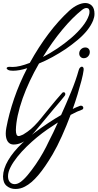

<svg xmlns="http://www.w3.org/2000/svg" viewBox="-74 -775 645 1270"><path d="M16 181Q-9 181 -22.5 161.5Q-36 142 -36 108Q-36 100 -35 90Q-34 80 -32 70Q-15 -22 19.5 -123Q54 -224 106 -324Q78 -315 54.5 -311Q31 -307 12 -307Q-10 -307 -20 -312.5Q-30 -318 -30 -323Q-30 -333 -10 -333Q-5 -333 0 -332.5Q5 -332 9 -332Q54 -332 123 -359Q181 -464 247 -551.5Q313 -639 384 -704Q413 -730 440.5 -742.5Q468 -755 490 -755Q516 -755 533.5 -737.5Q551 -720 551 -683Q551 -663 542 -640Q516 -575 440 -511Q421 -495 401 -480Q381 -465 361 -451Q319 -423 273.5 -398Q228 -373 184 -355Q116 -237 76 -125Q33 -2 31 85Q31 125 49 125Q55 125 62 122Q69 119 79 115Q109 97 131 78Q153 59 175 34Q183 25 195.5 10Q208 -5 223 -24Q241 -46 260.5 -70Q280 -94 297 -114Q317 -138 337 -160Q341 -165 346 -165Q358 -165 358 -152Q358 -145 352 -139Q341 -125 328.5 -110Q316 -95 305 -82Q299 -75 281.5 -54.5Q264 -34 241 -6Q220 19 197.5 46.5Q175 74 156 96Q137 118 125 130Q71 181 16 181ZM468 -709Q406 -660 338.5 -579Q271 -498 210 -398Q257 -422 305.5 -454.5Q354 -487 397 -524Q440 -561 471 -599.5Q502 -638 514 -674Q518 -686 518 -697Q518 -722 498 -722Q484 -722 468 -709ZM480 -390Q467 -390 458.5 -399Q450 -408 450 -421Q450 -438 462 -449.5Q474 -461 490 -461Q504 -461 512 -452.5Q520 -444 520 -431Q520 -414 508.5 -402Q497 -390 480 -390ZM28 475Q-5 475 -29.5 455Q-54 435 -54 392Q-53 342 -20 285.5Q13 229 74 171Q107 139 152.5 104.5Q198 70 245.5 38.5Q293 7 330 -14Q365 -91 396.5 -167.5Q428 -244 446 -309Q449 -322 455.5 -328Q462 -334 468 -334Q473 -334 477 -328Q481 -322 479 -310Q476 -285 465 -242.5Q454 -200 439 -150.5Q424 -101 407 -54Q413 -57 419 -60Q425 -63 430 -65L455 -75Q457 -76 461 -76Q469 -76 473 -71.5Q477 -67 477 -62Q477 -52 467 -49Q455 -45 436 -36.5Q417 -28 393 -15Q366 57 335 126Q304 195 274 246Q224 331 179 384Q134 437 91 459Q62 475 28 475ZM23 443Q41 443 60 430Q83 414 109 383Q135 352 161.5 313.5Q188 275 210.5 235Q233 195 248 162Q263 133 278.5 101Q294 69 309 35Q276 56 240.5 80.5Q205 105 171 133Q137 161 103 194Q69 227 41 262Q13 297 -4 330Q-21 363 -21 391Q-21 416 -8.5 429.5Q4 443 23 443Z"/></svg>

Font: Birthstone Bounce Medium
Style: Regular
Weight: 500
Designer: Robert E. Leuschke
Foundry: Rob Leuschke
Version: Version 1.010; ttfautohint (v1.8.3)